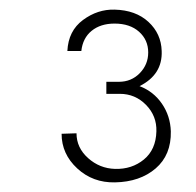

<svg xmlns="http://www.w3.org/2000/svg" viewBox="-20 -769 408 399"><path d="M219 -390Q173 -389 140.5 -419Q108 -449 108 -491L139 -492Q139 -462 163 -440.5Q187 -419 219 -418Q254 -417 279 -437.5Q304 -458 305 -496Q306 -528 283.5 -551Q261 -574 229 -574H201V-599H227Q253 -599 270.5 -617Q288 -635 288 -660Q288 -686 269 -703Q250 -720 218 -720Q189 -720 170.5 -705Q152 -690 149 -663H120Q122 -705 152.5 -727.5Q183 -750 218 -749Q262 -748 288.5 -723.5Q315 -699 316 -663Q318 -614 270 -590Q299 -579 316.5 -553.5Q334 -528 335 -496Q336 -447 303.5 -419Q271 -391 219 -390Z"/></svg>

Font: Oakes Grotesk Light
Style: Italic
Weight: 300
Italic angle: -8°
Designer: Samuel Oakes
Foundry: Samuel Oakes
Version: Version 1.000;PS 001.000;hotconv 1.0.88;makeotf.lib2.5.64775